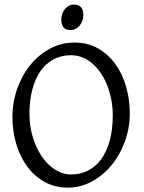

<svg xmlns="http://www.w3.org/2000/svg" viewBox="-20 -819 640 853"><path d="M481 -307.1Q481 -340.8 474.9 -373.8Q468.8 -406.7 457.5 -436.3Q446.3 -465.8 429.9 -491Q413.6 -516.1 393.1 -534.4Q372.6 -552.7 348.1 -563.2Q323.7 -573.7 295.9 -573.7Q252.4 -573.7 218 -555.4Q183.6 -537.1 159.9 -503.2Q136.2 -469.2 123.5 -420.9Q110.8 -372.6 110.8 -313Q110.8 -258.3 125.7 -209.5Q140.6 -160.6 165.8 -123.8Q190.9 -86.9 224.6 -65.4Q258.3 -43.9 295.9 -43.9Q336.4 -43.9 370.4 -60.8Q404.3 -77.6 429 -110.8Q453.6 -144 467.3 -193.4Q481 -242.7 481 -307.1ZM556.6 -315.9Q556.6 -249.5 534.7 -189.7Q512.7 -129.9 474.9 -84.5Q437 -39.1 387.2 -12.2Q337.4 14.6 281.7 14.6Q223.1 14.6 177.2 -11.2Q131.3 -37.1 99.9 -80.6Q68.4 -124 51.8 -180.7Q35.2 -237.3 35.2 -298.8Q35.2 -365.2 56.6 -425.3Q78.1 -485.4 115.2 -530.8Q152.3 -576.2 202.4 -603Q252.4 -629.9 310.1 -629.9Q370.6 -629.9 416.5 -603.3Q462.4 -576.7 493.7 -532.7Q524.9 -488.8 540.8 -432.1Q556.6 -375.5 556.6 -315.9ZM350.1 -752.4Q350.1 -738.8 345.7 -726.6Q341.3 -714.4 333.7 -705.3Q326.2 -696.3 315.9 -690.9Q305.7 -685.5 293.5 -685.5Q271.5 -685.5 262 -697.8Q252.4 -710 252.4 -732.4Q252.4 -746.1 256.8 -758.3Q261.2 -770.5 269 -779.5Q276.9 -788.6 286.9 -793.7Q296.9 -798.8 308.6 -798.8Q350.1 -798.8 350.1 -752.4Z"/></svg>

Font: Gentium Plus Afr
Style: Regular
Weight: 400
Designer: J. Victor Gaultney, Annie Olsen, Iska Routamaa, Becca Hirsbrunner
Foundry: SIL International
Version: Version 5.000